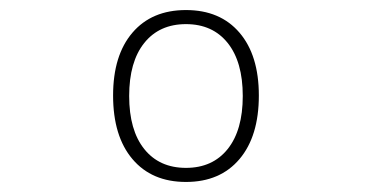

<svg xmlns="http://www.w3.org/2000/svg" viewBox="-20 -835 740 382"><path d="M350 -473Q282 -473 243.5 -518.5Q205 -564 205 -645Q205 -725 243.5 -770Q282 -815 350 -815Q418 -815 456.5 -770Q495 -725 495 -645Q495 -564 456.5 -518.5Q418 -473 350 -473ZM350 -501Q403 -501 433 -538.5Q463 -576 463 -644Q463 -712 433 -749.5Q403 -787 350 -787Q297 -787 267 -749.5Q237 -712 237 -644Q237 -576 267 -538.5Q297 -501 350 -501Z"/></svg>

Font: Martian Mono SemiExpanded Thin
Style: Regular
Weight: 250
Monospace: yes
Version: Version 0.930